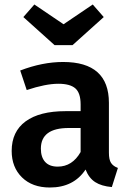

<svg xmlns="http://www.w3.org/2000/svg" viewBox="-20 -820 583 855"><path d="M505 -72 478 13Q432 9 404 -9Q376 -27 361 -65Q308 15 202 15Q124 15 78 -30Q32 -75 32 -148Q32 -234 94 -279.5Q156 -325 272 -325H339V-355Q339 -406 315.5 -426.5Q292 -447 240 -447Q183 -447 99 -419L70 -506Q169 -544 261 -544Q465 -544 465 -362V-140Q465 -109 474.5 -94.5Q484 -80 505 -72ZM339 -143V-250H286Q162 -250 162 -158Q162 -120 181 -99Q200 -78 237 -78Q302 -78 339 -143ZM442 -744 303 -619H223L84 -744L133 -800L263 -712L393 -800Z"/></svg>

Font: Fira Sans Medium
Style: Regular
Weight: 500
Designer: bBox Type GmbH & Carrois Corporate GbR & Edenspiekermann AG
Foundry: bBox Type GmbH & Carrois Corporate GbR & Edenspiekermann AG
Version: Version 4.301